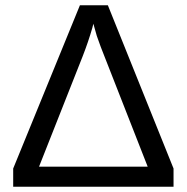

<svg xmlns="http://www.w3.org/2000/svg" viewBox="-20 -708 708 728"><path d="M30 -69 283 -688H389L638 -69V0H30ZM128 -76H540L375 -497Q363 -526 347 -572L334 -618L330 -602Q315 -550 294 -496Z"/></svg>

Font: Libra Sans
Style: Regular
Weight: 400
Foundry: Context Ltd
Version: Version 1.002